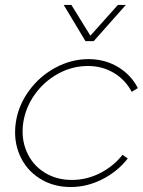

<svg xmlns="http://www.w3.org/2000/svg" viewBox="-20 -750 580 780"><path d="M43.9 -250Q53.7 -320.3 96.9 -380.1Q140.1 -439.9 204.8 -474.9Q269.5 -509.8 339.8 -509.8Q406.2 -509.8 459.5 -477.8Q512.7 -445.8 540 -392.1L515.1 -377Q489.7 -425.3 442.9 -453.6Q396 -481.9 336.9 -481.9Q273.4 -481.9 216.3 -450.7Q159.2 -419.4 121.3 -366.2Q83.5 -313 74.2 -250Q65.4 -187 88.4 -133.8Q111.3 -80.6 159.9 -49.8Q208.5 -19 272 -19Q331.5 -19 385.5 -46.1Q439.5 -73.2 478 -121.1L499 -106Q456.5 -52.2 394.8 -21.2Q333 9.8 267.1 9.8Q196.3 9.8 141.4 -24.9Q86.4 -59.6 60.3 -119.4Q34.2 -179.2 43.9 -250ZM238.8 -730H270L347.2 -605L459 -730H491.2L360.8 -583H327.1Z"/></svg>

Font: Human Sans ExtraLight
Style: Italic
Weight: 200
Italic angle: -8°
Designer: Tim Radville
Foundry: Continuum
Version: Version 1.000;FEAKit 1.0